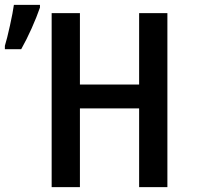

<svg xmlns="http://www.w3.org/2000/svg" viewBox="-38 -768 811 788"><path d="M533 0V-323H290V0H174V-714H290V-421H533V-714H649V0ZM-18 -580Q-9 -609 3 -663.5Q15 -718 19 -748H126V-737Q113 -699 92 -652Q71 -605 49 -566H-18Z"/></svg>

Font: Noto Sans Display Medium Narrow
Style: Regular
Weight: 500
Width: 4
Designer: Monotype Design team
Foundry: Monotype Imaging Inc.
Version: Version 1.000